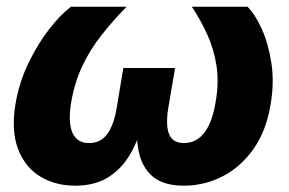

<svg xmlns="http://www.w3.org/2000/svg" viewBox="-20 -556 878 583"><path d="M208.5 7.8Q147.9 7.8 102.1 -20Q56.2 -47.9 34.9 -103.3Q13.7 -158.7 26.9 -239.7Q38.1 -305.7 66.2 -364Q94.2 -422.4 129.2 -467.3Q164.1 -512.2 195.8 -535.6H364.3Q322.8 -493.2 288.1 -449.2Q253.4 -405.3 230 -355.5Q206.5 -305.7 196.3 -246.1Q186 -184.1 200 -152.8Q213.9 -121.6 250.5 -121.6Q285.2 -121.6 305.4 -148.7Q325.7 -175.8 334.5 -229.5L354.5 -349.6H511.7L491.2 -229.5Q482.4 -175.8 493.4 -148.7Q504.4 -121.6 538.6 -121.6Q576.2 -121.6 600.3 -152.8Q624.5 -184.1 634.8 -246.1Q645 -305.7 637.5 -355.5Q629.9 -405.3 610.1 -449.5Q590.3 -493.7 562.5 -535.6H731.4Q755.4 -511.7 775.4 -466.8Q795.4 -421.9 804.2 -363.5Q813 -305.2 801.8 -239.7Q788.6 -158.2 749.3 -103Q710 -47.9 654.8 -20Q599.6 7.8 538.6 7.8Q476.1 7.8 443.1 -20.5Q410.2 -48.8 400.6 -98.9Q391.1 -148.9 397.9 -214.4H421.9Q407.7 -148.9 381.3 -98.6Q355 -48.3 312.7 -20.3Q270.5 7.8 208.5 7.8Z"/></svg>

Font: Inter 20pt ExtraBold
Style: Italic
Weight: 800
Italic angle: -9.3988°
Version: Version 4.001;git-66647c0bb